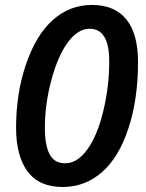

<svg xmlns="http://www.w3.org/2000/svg" viewBox="-20 -745 591 775"><path d="M537.1 -494.1Q537.1 -344.7 498.5 -227.3Q460 -109.9 391.6 -50Q323.2 9.8 232.9 9.8Q138.2 9.8 91.6 -52.5Q44.9 -114.7 44.9 -230Q44.9 -368.7 85.4 -486.8Q126 -605 194.1 -665Q262.2 -725.1 351.1 -725.1Q442.4 -725.1 489.7 -667.2Q537.1 -609.4 537.1 -494.1ZM341.8 -628.9Q294.4 -628.9 253.9 -574.2Q213.4 -519.5 187.3 -421.6Q161.1 -323.7 161.1 -229Q161.1 -159.2 180.2 -122.6Q199.2 -85.9 243.2 -85.9Q292 -85.9 332.3 -141.4Q372.6 -196.8 396.7 -295.9Q420.9 -395 420.9 -498Q420.9 -628.9 341.8 -628.9Z"/></svg>

Font: f51836669439504   
Style: Italic
Weight: 600
Italic angle: -12°
Foundry: Ascender Corporation
Version: Version 1.10